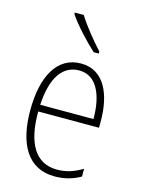

<svg xmlns="http://www.w3.org/2000/svg" viewBox="-117 -832 669 909"><g transform="rotate(15 217.5 -377.0)"><path d="M178 -764H134V-757C166 -709 226 -645 269 -606H294V-616C255 -659 209 -714 178 -764ZM226 -539C108 -539 50 -427 50 -263C50 -98 110 10 242 10C291 10 331 -2 368 -23V-61C324 -35 288 -24 244 -24C140 -24 87 -110 88 -267H386V-300C386 -428 341 -539 226 -539ZM226 -505C313 -505 350 -415 350 -300H89C96 -437 147 -505 226 -505Z"/></g></svg>

Font: Noto Sans Sinhala UI Condensed ExtraLight
Style: Regular
Weight: 200
Width: 3
Designer: Jelle Bosma - Monotype Design Team
Foundry: Monotype Imaging Inc.
Version: Version 2.006